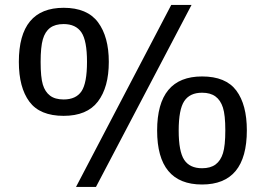

<svg xmlns="http://www.w3.org/2000/svg" viewBox="-20 -721 1060 766"><path d="M786.1 15.1Q606.9 15.1 606.9 -200.2Q606.9 -416 786.1 -416Q880.9 -416 922.9 -359.6Q964.8 -303.2 964.8 -201.2Q964.8 15.1 786.1 15.1ZM283.2 24.9 663.1 -701.2H744.1L362.8 24.9ZM233.9 -258.8Q139.2 -258.8 97.2 -315.4Q55.2 -372.1 55.2 -474.1Q55.2 -689.9 233.9 -689.9Q328.1 -689.9 371.1 -632.1Q414.1 -574.2 414.1 -474.1Q414.1 -373 370.6 -315.9Q327.1 -258.8 233.9 -258.8ZM786.1 -49.8Q819.8 -49.8 840.1 -64.9Q860.4 -80.1 869.6 -109.9Q878.9 -139.6 878.9 -201.2Q878.9 -262.2 869.4 -291.7Q859.9 -321.3 839.6 -336.2Q819.3 -351.1 786.1 -351.1Q737.3 -351.1 715.1 -317.6Q692.9 -284.2 692.9 -200.2Q692.9 -116.2 715.1 -83Q737.3 -49.8 786.1 -49.8ZM233.9 -324.2Q283.2 -324.2 305.2 -356.9Q327.1 -389.6 327.1 -474.1Q327.1 -559.1 304.7 -592Q282.2 -625 233.9 -625Q200.2 -625 179.9 -609.9Q159.7 -594.7 150.9 -564Q142.1 -533.2 142.1 -474.1Q142.1 -412.6 150.9 -383.5Q159.7 -354.5 179.7 -339.4Q199.7 -324.2 233.9 -324.2Z"/></svg>

Font: Lorenzo Sans
Style: Regular
Weight: 400
Foundry: Intel Corporation
Version: Version 1.00; ttfautohint (v1.5)